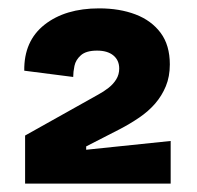

<svg xmlns="http://www.w3.org/2000/svg" viewBox="-20 -709 471 459"><path d="M40 -270V-385L215 -483Q228 -490 239.5 -499Q251 -508 258 -519.5Q265 -531 265 -545Q265 -565 251 -576.5Q237 -588 212 -588Q186 -588 173.5 -577Q161 -566 158 -551.5Q155 -537 155 -525L38 -540Q37 -611 86.5 -650Q136 -689 217 -689Q266 -689 304 -674.5Q342 -660 364 -630.5Q386 -601 386 -555Q386 -526 376.5 -503Q367 -480 351 -461.5Q335 -443 313 -428Q291 -413 266 -400L186 -359V-351L388 -372V-270Z"/></svg>

Font: Bricolage Grotesque
Style: Bold
Weight: 700
Designer: Mathieu Triay
Foundry: Atelier Triay
Version: Version 1.001;gftools[0.9.33.dev8+g029e19f]